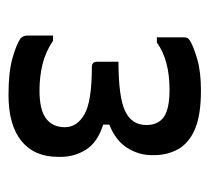

<svg xmlns="http://www.w3.org/2000/svg" viewBox="-40 -796 481 440"><g transform="rotate(90 200.0 -575.5)"><path d="M335 -683Q335 -653 318 -626.5Q301 -600 265 -586V-572Q306 -559 322.5 -532.5Q339 -506 339 -475V-469Q339 -414 302.5 -384.5Q266 -355 197 -355Q145 -355 113 -364Q81 -373 67 -383Q61 -389 61 -398V-457H73Q98 -440 126.5 -433Q155 -426 187 -426Q231 -426 251 -441Q271 -456 271 -484Q271 -512 241.5 -529Q212 -546 133 -546Q121 -546 121 -558V-607Q201 -607 233.5 -622Q266 -637 266 -671Q266 -698 247.5 -711Q229 -724 185 -724Q117 -724 77 -695H65V-756Q65 -760 66 -763.5Q67 -767 73 -771Q86 -779 115 -787.5Q144 -796 187 -796Q244 -796 276 -782Q308 -768 321.5 -743.5Q335 -719 335 -689Z"/></g></svg>

Font: Recursive Sn Lnr St
Style: Regular
Weight: 400
Version: Version 1.079;hotconv 1.0.112;makeotfexe 2.5.65598; ttfautoh